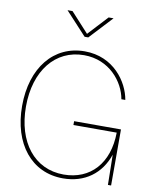

<svg xmlns="http://www.w3.org/2000/svg" viewBox="-101 -1026 872 1107"><g transform="rotate(10 334.5 -472.5)"><path d="M344.7 7.8C472.7 7.8 565.4 -61.5 604.5 -176.8L607.4 0H626V-328.1H351.6V-305.7H605C603 -126 502 -14.6 344.7 -14.6C173.3 -14.6 63.5 -155.8 63.5 -363.3C63.5 -573.7 175.3 -712.9 342.8 -712.9C491.7 -712.9 581.1 -599.1 598.1 -500H621.1C603.5 -603.5 512.2 -735.4 342.8 -735.4C162.1 -735.4 41 -587.4 41 -363.3C41 -141.1 160.6 7.8 344.7 7.8ZM232.4 -951.7H203.6V-951.2L326.7 -817.9H348.1L472.2 -951.2V-951.7H443.8L337.4 -836.9Z"/></g></svg>

Font: Raveo Display Display Thin
Style: Regular
Weight: 100
Designer: Jakub Foglar, Rasmus Andersson (Inter)
Foundry: Jakubfoglar.com
Version: Version 1.100;Glyphs 3.2.3 (3260)